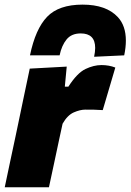

<svg xmlns="http://www.w3.org/2000/svg" viewBox="-25 -790 551 810"><path d="M-5 0Q6 -52.5 16.5 -102Q27 -151 40.5 -214.5L51 -264.5Q62.5 -321 75 -379.5Q87.5 -438 100.5 -500.5L256.5 -509L248.5 -424.5H263.5Q300.5 -482 335.5 -498.8Q370.5 -515.5 403 -515.5Q435 -515.5 461.5 -505L408.5 -325.5Q388.5 -327 372 -327.2Q355.5 -327.5 335 -327.5Q313 -327.5 286.2 -315.8Q259.5 -304 239 -268L225 -203.5Q213.5 -149 203.2 -101.2Q193 -53.5 181.5 0ZM372 -550.5Q376.5 -571.5 376.5 -588Q376.5 -649 315.5 -649Q276.5 -649 255.8 -623.5Q235 -598 226.5 -556.5H101.5Q124.5 -668 173.8 -719.2Q223 -770.5 323.5 -770.5Q423 -770.5 472 -718Q506 -681.5 506 -618.5Q506 -590 499 -556.5Z"/></svg>

Font: Heraclito ExtraBold
Style: Italic
Weight: 800
Italic angle: -12°
Designer: Kostas Bartsokas (font) & Cristiano Sobral (main changes)
Foundry: Kostas Bartsokas (font) & Cristiano Sobral (main changes)
Version: Version 1.00;July 8, 2020;FontCreator 13.0.0.2655 64-bit